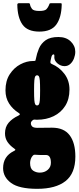

<svg xmlns="http://www.w3.org/2000/svg" viewBox="-22 -924 495 1209"><path d="M12.5 -355Q12.5 -415 39.2 -456.2Q66 -497.5 106 -518.8Q146 -540 186.5 -540Q188.5 -540 189.5 -540Q199.5 -540 201 -542.2Q202.5 -544.5 204 -554.5Q210 -587 223.2 -618.5Q236.5 -650 265.2 -670.5Q294 -691 346 -691Q394.5 -691 423.2 -663.2Q452 -635.5 452 -598Q452 -577.5 444 -556.5Q436 -535.5 420.8 -521.5Q405.5 -507.5 384.5 -507.5Q360.5 -507.5 340.2 -524.5Q320 -541.5 320 -563Q320 -565.5 320.2 -568Q320.5 -570.5 320.5 -572.5Q320.5 -581.5 315.5 -581.5Q306 -581.5 301.5 -564.8Q297 -548 296 -540Q295 -531 296 -527.8Q297 -524.5 303.5 -521.5Q352.5 -500.5 384 -458.5Q415.5 -416.5 415.5 -360Q415.5 -300 388.8 -257.5Q362 -215 315.8 -192.5Q269.5 -170 211.5 -170Q209.5 -170 205 -170.2Q200.5 -170.5 195.5 -171Q188 -171.5 181.5 -165Q178 -161.5 175.2 -157.8Q172.5 -154 172.5 -147Q172.5 -136.5 180.5 -127.8Q188.5 -119 214.5 -119Q233.5 -119 257.2 -119.5Q281 -120 305.5 -120Q380.5 -120 416.5 -72.5Q452.5 -25 452.5 62Q452.5 167.5 390.8 216.2Q329 265 212.5 265Q98 265 47.8 228Q-2.5 191 -2.5 135Q-2.5 60.5 64.5 27.5Q75 22.5 75 19.5Q75 16.5 66.5 10.5Q41 -7 25.2 -30.2Q9.5 -53.5 9.5 -84Q9.5 -124 32 -150.8Q54.5 -177.5 93 -195.5Q103 -200.5 103.2 -204.2Q103.5 -208 95.5 -213Q58 -236.5 35.2 -272.2Q12.5 -308 12.5 -355ZM192.5 -355Q192.5 -313 194.2 -292.8Q196 -272.5 200.2 -266.2Q204.5 -260 211.5 -260Q218.5 -260 222.8 -266.2Q227 -272.5 228.8 -292.8Q230.5 -313 230.5 -355Q230.5 -397 228.8 -417.2Q227 -437.5 222.8 -443.8Q218.5 -450 211.5 -450Q204.5 -450 200.2 -443.8Q196 -437.5 194.2 -417.2Q192.5 -397 192.5 -355ZM298.5 101Q298.5 52 267.5 52H242.5Q234.5 52 226.8 51.8Q219 51.5 210.5 51Q202.5 50.5 196.5 50.2Q190.5 50 185.5 55Q176 64.5 171.8 77.5Q167.5 90.5 167.5 102Q167.5 138 186.5 150.5Q205.5 163 228.5 163Q258 163 278.2 145.8Q298.5 128.5 298.5 101ZM226 -725Q150.5 -725 119.2 -769.8Q88 -814.5 87 -894.5Q87 -904 98.5 -904H158Q166 -904 167 -896Q169.5 -881 179.5 -868Q189.5 -855 226 -855Q260.5 -855 270.8 -866.5Q281 -878 285.5 -889.5Q288 -896.5 289.8 -900.2Q291.5 -904 300.5 -904H356.5Q364.5 -904 365.8 -901.8Q367 -899.5 366.5 -892Q364.5 -813.5 332.5 -769.2Q300.5 -725 226 -725Z"/></svg>

Font: Besley* Condensed Fatface
Style: Regular
Weight: 900
Width: 3
Designer: Owen Earl
Foundry: indestructible type*
Version: Version 3.000; ttfautohint (v1.8.3)